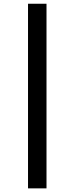

<svg xmlns="http://www.w3.org/2000/svg" viewBox="-20 -782 404 1040"><path d="M231.9 238.3H131.8V-761.7H231.9Z"/></svg>

Font: Squarish Sans CT
Style: RegularSC
Weight: 400
Version: Version 0.9